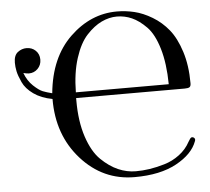

<svg xmlns="http://www.w3.org/2000/svg" viewBox="-52 -761 916 838"><g transform="rotate(-5 406.0 -341.5)"><path d="M27 -521Q27 -553 44.5 -566.5Q62 -580 83 -580Q107 -580 123 -564.5Q139 -549 139 -525Q139 -501 123 -485Q107 -469 84 -469Q76 -469 60 -473Q73 -438 97 -415.5Q121 -393 137.5 -386.5Q154 -380 178 -374Q193 -530 284 -617.5Q375 -705 490 -705Q528 -705 566 -696Q604 -687 644 -663Q684 -639 714 -602Q744 -565 763.5 -504Q783 -443 783 -365Q783 -352 777 -348Q771 -344 756 -344H280V-332Q280 -241 302.5 -173.5Q325 -106 361 -71Q397 -36 435 -19.5Q473 -3 512 -3Q542 -3 572 -7.5Q602 -12 638 -22.5Q674 -33 704.5 -56Q735 -79 752 -111Q761 -127 766 -129Q773 -131 778.5 -125.5Q784 -120 780 -111Q760 -56 688.5 -17Q617 22 505 22Q366 22 271 -84.5Q176 -191 177 -349Q128 -358 95 -381.5Q62 -405 48.5 -434.5Q35 -464 31 -483.5Q27 -503 27 -521ZM281 -369H688Q687 -460 667.5 -525.5Q648 -591 616.5 -623Q585 -655 553.5 -669Q522 -683 488 -683Q454 -683 420.5 -667Q387 -651 355 -616.5Q323 -582 302.5 -518Q282 -454 281 -369Z"/></g></svg>

Font: CMU Serif
Style: Roman
Weight: 500
Version: Version 0.7.0